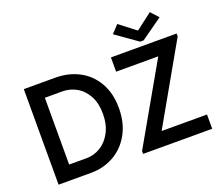

<svg xmlns="http://www.w3.org/2000/svg" viewBox="-146 -1143 1567 1359"><g transform="rotate(-20 638.0 -463.5)"><path d="M76.2 -719.7H314.5Q411.6 -719.7 491 -678.2Q570.3 -636.7 616.7 -556.4Q663.1 -476.1 663.1 -365.2Q663.1 -252.4 616.9 -169.7Q570.8 -86.9 493.2 -43.5Q415.5 0 323.2 0H76.2ZM543 -365.2Q543 -444.8 512.5 -500.5Q481.9 -556.2 432.1 -584Q382.3 -611.8 325.2 -611.3H195.3V-108.4H325.2Q381.8 -107.9 431.6 -137.9Q481.4 -168 512.2 -226.3Q543 -284.7 543 -365.2ZM712.9 -21.5 1048.8 -610.4V-612.3H732.4V-719.7H1227.5V-698.2L892.6 -109.4V-107.4H1233.4V0H712.9ZM975.6 -834H979.5L1100.6 -926.8L1153.3 -869.1L991.2 -753.9H964.8L801.8 -869.1L855.5 -926.8Z"/></g></svg>

Font: Reddit Sans Fudge SemiBold
Style: Regular
Weight: 600
Designer: Stephen Hutchings
Foundry: Reddit
Version: Version 1.011